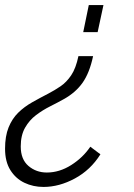

<svg xmlns="http://www.w3.org/2000/svg" viewBox="-57 -526 530 759"><path d="M352 -506 329 -399H272L294 -506ZM311 -304Q297 -238 269.5 -199Q242 -160 195 -134Q170 -120 141 -105.5Q112 -91 85.5 -71Q59 -51 42 -21Q25 9 25 53Q25 104 55.5 130Q86 156 128 156Q178 156 224.5 126.5Q271 97 300 54L340 84Q301 146 239 179.5Q177 213 115 213Q74 213 39.5 196.5Q5 180 -16 146.5Q-37 113 -37 62Q-37 12 -23 -22.5Q-9 -57 15 -80.5Q39 -104 70 -121.5Q101 -139 134 -156Q159 -169 182.5 -185Q206 -201 224.5 -228.5Q243 -256 253 -304Z"/></svg>

Font: Raleway
Style: Italic
Weight: 400
Italic angle: -12°
Designer: Matt McInerney, Pablo Impallari, Rodrigo Fuenzalida
Foundry: Matt McInerney, Pablo Impallari, Rodrigo Fuenzalida
Version: Version 4.026